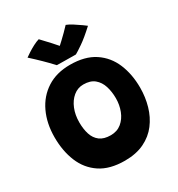

<svg xmlns="http://www.w3.org/2000/svg" viewBox="-212 -1029 1101 1190"><g transform="rotate(-30 338.5 -434.0)"><path d="M333 25.5Q226 25.5 158.2 -19.5Q90.5 -64.5 58.5 -142.2Q26.5 -220 26.5 -318Q26.5 -417 62.8 -494.2Q99 -571.5 167.8 -615.8Q236.5 -660 333 -660Q440 -660 507.8 -615Q575.5 -570 607.8 -493Q640 -416 640 -320Q640 -252.5 622.2 -190.5Q604.5 -128.5 567.5 -79.8Q530.5 -31 472.2 -2.8Q414 25.5 333 25.5ZM335.5 -155Q381.5 -155 413 -181Q444.5 -207 460.8 -249Q477 -291 477 -338.5Q477 -385 464.5 -424.8Q452 -464.5 423 -488.8Q394 -513 344 -513Q303.5 -513 272 -487Q240.5 -461 223 -417.8Q205.5 -374.5 205.5 -322Q205.5 -274 217.5 -236.2Q229.5 -198.5 258 -176.8Q286.5 -155 335.5 -155ZM434.5 -887.5Q453.5 -880.5 479.2 -864Q505 -847.5 526 -832.5Q547 -817.5 551.5 -813.5Q494 -760.5 454 -733Q414 -705.5 398 -697Q386.5 -697 360.8 -697.2Q335 -697.5 307.5 -697.8Q280 -698 262.5 -698.5Q230 -733.5 197.5 -765.2Q165 -797 128.5 -830Q140 -838.5 160.2 -851.5Q180.5 -864.5 203.2 -876.5Q226 -888.5 245.5 -894Q275.5 -863 301 -834.8Q326.5 -806.5 338 -793Q347 -801 363.5 -816.5Q380 -832 399.2 -851Q418.5 -870 434.5 -887.5Z"/></g></svg>

Font: Grandstander ExtraBold
Style: Regular
Weight: 800
Designer: Tyler Finck
Foundry: Etcetera Type Co
Version: Version 1.200; ttfautohint (v1.8.3)